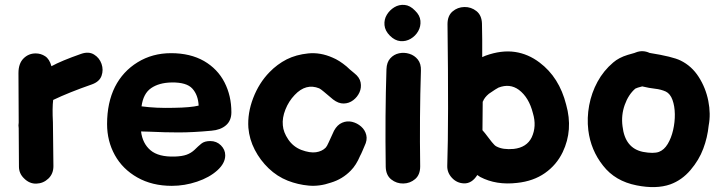

<svg xmlns="http://www.w3.org/2000/svg" viewBox="-20 -746 2940 780"><path d="M78 -21Q100 1 128 0Q156 -1 176.5 -20.5Q197 -40 197 -71Q196 -186 195 -249Q192 -308 196 -340Q261 -371 353 -403Q384 -414 392.5 -438Q401 -462 392.5 -486.5Q384 -511 362 -524.5Q340 -538 309 -527Q229 -499 189 -477Q181 -506 163.5 -517.5Q146 -529 125 -529Q96 -529 75.5 -508.5Q55 -488 55 -449Q55 -359 56 -248Q54 -237 56 -225Q56 -168 57 -69Q57 -41 78 -21Z M678 9Q730 9 780.5 -8Q831 -25 863 -54Q895 -83 895 -115Q895 -138 877.5 -155.5Q860 -173 834 -173Q811 -173 798 -162.5Q785 -152 770 -137Q756 -124 738 -117.5Q720 -111 690 -110Q624 -108 591.5 -135.5Q559 -163 553 -212L588 -211Q651 -208 706 -208Q764 -208 839 -215Q876 -218 898 -237Q920 -256 920 -290Q920 -357 892 -411.5Q864 -466 809 -498Q753 -530 675 -530Q599 -530 539 -493Q479 -456 447 -393Q415 -329 415 -242Q415 -173 446.5 -116Q478 -59 538 -25Q598 9 678 9ZM555 -314Q562 -366 594 -388Q626 -410 677 -411Q738 -412 761.5 -386Q785 -360 787 -317Q755 -309 686 -308Q614 -306 555 -314Z M1324 -4Q1371 -18 1405 -53Q1427 -75 1443 -113Q1447 -120 1452.5 -133Q1458 -146 1461 -153Q1473 -177 1468 -197.5Q1463 -218 1447 -232Q1431 -246 1410.5 -251Q1390 -256 1370 -247.5Q1350 -239 1337 -215Q1336 -213 1315 -167Q1308 -151 1303 -146Q1288 -131 1263.5 -127.5Q1239 -124 1204 -137Q1171 -150 1151 -179.5Q1131 -209 1129 -237Q1126 -267 1139.5 -301Q1153 -335 1177 -360Q1223 -409 1277 -387Q1283 -384 1295 -374Q1331 -343 1333 -342Q1355 -325 1376.5 -325.5Q1398 -326 1415 -339Q1432 -352 1440.5 -371Q1449 -390 1445 -411Q1441 -432 1419 -449L1401 -464Q1390 -474 1388 -476Q1358 -501 1331 -512Q1281 -534 1232 -529Q1183 -524 1145 -505Q1106 -485 1075 -453Q1032 -409 1008.5 -347.5Q985 -286 989 -227Q993 -180 1015 -137.5Q1037 -95 1071.5 -62Q1106 -29 1149 -12Q1190 4 1234 8Q1278 12 1324 -4Z M1547 -68Q1548 -34 1569.5 -17Q1591 0 1618.5 -0.5Q1646 -1 1666.5 -18.5Q1687 -36 1687 -70Q1684 -272 1690 -459Q1691 -487 1677.5 -504Q1664 -521 1643 -527.5Q1622 -534 1601 -529.5Q1580 -525 1565.5 -509Q1551 -493 1550 -465Q1544 -280 1547 -68ZM1666 -703Q1646 -724 1623.5 -726Q1601 -728 1582 -716.5Q1563 -705 1551.5 -686Q1540 -667 1542 -644Q1544 -621 1564 -601Q1584 -581 1606.5 -579Q1629 -577 1648.5 -588.5Q1668 -600 1679 -619.5Q1690 -639 1688 -661.5Q1686 -684 1666 -703Z M1865 -1Q1897 0 1919 -35L1931 -27Q1996 7 2081 -3Q2147 -10 2194 -43Q2241 -76 2266 -128Q2309 -218 2280 -321Q2252 -432 2172 -492Q2126 -527 2072 -535Q2017 -543 1953 -520L1939 -514Q1939 -536 1939 -585Q1938 -634 1938 -650Q1937 -684 1915.5 -701Q1894 -718 1866.5 -717.5Q1839 -717 1818.5 -699.5Q1798 -682 1798 -648Q1803 -250 1797 -73Q1796 -45 1816 -23.5Q1836 -2 1865 -1ZM2067 -141Q2023 -137 1997 -151Q1990 -154 1978 -169L1961 -191Q1950 -206 1940 -217Q1941 -265 1941 -333L1942 -334Q1948 -350 1966 -365Q1998 -387 2005 -390Q2051 -408 2088 -381Q2129 -350 2145 -286Q2161 -233 2140 -188Q2120 -147 2067 -141Z M2566 7Q2646 23 2703 3Q2750 -14 2785 -55Q2820 -96 2837 -142Q2854 -187 2859 -236Q2868 -283 2857.5 -336Q2847 -389 2818.5 -433.5Q2790 -478 2745 -500Q2713 -516 2619 -531Q2591 -544 2563 -533Q2559 -531 2551 -529Q2531 -523 2530 -523Q2494 -512 2471 -492Q2432 -459 2407.5 -414Q2383 -369 2373.5 -318Q2364 -267 2370 -217Q2380 -136 2430 -73Q2479 -10 2566 7ZM2592 -129Q2519 -144 2509 -233Q2503 -278 2518 -320Q2533 -362 2561 -386L2571 -390Q2572 -390 2589 -395Q2618 -388 2641.5 -385.5Q2665 -383 2685 -374Q2703 -365 2712 -340Q2721 -315 2721.5 -282.5Q2722 -250 2714.5 -217.5Q2707 -185 2692.5 -161Q2678 -137 2657 -129Q2635 -121 2592 -129Z"/></svg>

Font: Balsamiq Sans
Style: Bold
Weight: 700
Designer: Michael Angeles
Foundry: Balsamiq SRL
Version: Version 1.020; ttfautohint (v1.8.4.7-5d5b);gftools[0.9.26]